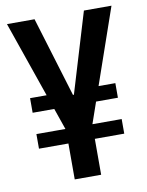

<svg xmlns="http://www.w3.org/2000/svg" viewBox="-80 -758 626 816"><g transform="rotate(-10 232.5 -350.0)"><path d="M49 -218H417V-155H49ZM49 -373H163V-310H49ZM302 -373H417V-310H302ZM7 -700H126L231 -355H235L339 -700H458L288 -210H177ZM176 -258H290V0H176Z"/></g></svg>

Font: Pathway Extreme Condensed SemiBold
Style: Regular
Weight: 600
Width: 3
Version: Version 1.001;gftools[0.9.26]